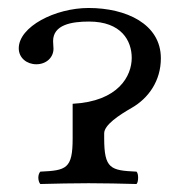

<svg xmlns="http://www.w3.org/2000/svg" viewBox="-20 -459 473 481"><path d="M241 -113V-125C241 -146 277.9 -170.4 310.3 -189C352 -213 383 -256.4 383 -313C383 -399 296 -439 202 -439C118 -439 27 -392 27 -338C27 -314 47 -298 71 -298C96 -298 114 -315 114 -337C114 -343 113 -349 113 -356C113 -397 159 -405 203 -405C284 -405 310 -357 310 -314C310 -269 277 -205 162 -199V-112C162 -36 146 -32 81 -29C78 -26 76 -20 76 -14C76 -8 78 -1 81 2C127 1 154.8 0 202 0C248.8 0 276 1 322 2C325 -1 326 -8 326 -14C326 -20 325 -26 322 -29C257 -32 241 -36 241 -113Z"/></svg>

Font: Libertinus Serif
Style: Regular
Weight: 400
Designer: Philipp H. Poll
Foundry: Khaled Hosny
Version: Version 6.2